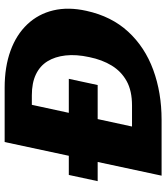

<svg xmlns="http://www.w3.org/2000/svg" viewBox="34 -732 698 805"><g transform="rotate(-90 382.5 -329.0)"><path d="M49 0 190 -658H418Q505 -658 572.5 -633.5Q640 -609 683.5 -563Q727 -517 742 -454Q757 -391 740 -315Q717 -210 652.5 -140Q588 -70 492.5 -35Q397 0 283 0ZM26 -268 52 -389H455L429 -268ZM255 -124H343Q405 -124 445.5 -146.5Q486 -169 510.5 -209Q535 -249 546 -303Q558 -358 553 -402.5Q548 -447 528.5 -478.5Q509 -510 473.5 -527Q438 -544 386 -544H346Z"/></g></svg>

Font: Ysabeau Black
Style: Italic
Weight: 900
Italic angle: -12°
Version: Version 2.000;gftools[0.9.27.dev2+g8671c4b]